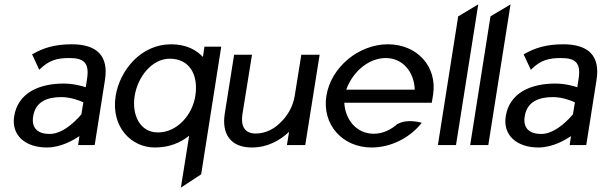

<svg xmlns="http://www.w3.org/2000/svg" viewBox="-20 -665 2757 880"><path d="M45 -132C31 -45 96 11 195 11C261 11 320 -25 344 -41L338 0H414L461 -298C479 -409 424 -462 309 -462C228 -462 177 -444 131 -418L127 -416L160 -345L165 -350C206 -389 241 -399 299 -399C366 -399 390 -375 379 -304L373 -265C359 -270 318 -282 272 -282C162 -282 62 -241 45 -132ZM132 -132C143 -201 199 -220 262 -220C307 -220 351 -201 362 -196L353 -141C344 -130 277 -51 208 -51C155 -51 123 -76 132 -132Z M510 -225C488 -83 582 11 689 11C757 11 807 -11 847 -43L809 195L902 134L994 -451H917L910 -404C880 -436 834 -462 764 -462C626 -462 529 -343 510 -225ZM597 -224C611 -315 678 -396 758 -396C848 -396 891 -323 875 -224C862 -140 793 -58 704 -58C620 -58 584 -140 597 -224Z M1010 -143C996 -52 1036 11 1134 11C1207 11 1264 -22 1305 -61L1295 0H1379L1445 -414H1361L1331 -227C1323 -174 1295 -131 1264 -102C1237 -75 1198 -53 1152 -53C1100 -53 1083 -89 1091 -141L1135 -414H1053Z M1476 -226C1455 -95 1549 11 1683 11C1771 11 1855 -32 1908 -96L1913 -102L1906 -104C1906 -104 1846 -121 1803 -97H1802C1770 -69 1733 -52 1693 -52C1618 -52 1563 -111 1558 -194H1959L1965 -231C1985 -360 1892 -462 1758 -462C1624 -462 1497 -357 1476 -226ZM1567 -254C1597 -338 1671 -399 1748 -399C1824 -399 1878 -338 1881 -254Z M1987 0H2070L2172 -645L2080 -590Z M2135 0H2218L2320 -645L2228 -590Z M2298 -132C2284 -45 2349 11 2448 11C2514 11 2573 -25 2597 -41L2591 0H2667L2714 -298C2732 -409 2677 -462 2562 -462C2481 -462 2430 -444 2384 -418L2380 -416L2413 -345L2418 -350C2459 -389 2494 -399 2552 -399C2619 -399 2643 -375 2632 -304L2626 -265C2612 -270 2571 -282 2525 -282C2415 -282 2315 -241 2298 -132ZM2385 -132C2396 -201 2452 -220 2515 -220C2560 -220 2604 -201 2615 -196L2606 -141C2597 -130 2530 -51 2461 -51C2408 -51 2376 -76 2385 -132Z"/></svg>

Font: Charger Sport
Style: DfBdObl
Weight: 400
Designer: Jasper
Foundry: Cannot Into Space Fonts
Version: Version 1.1